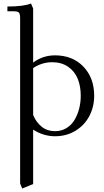

<svg xmlns="http://www.w3.org/2000/svg" viewBox="-20 -766 592 1089"><path d="M22 -702.1V-729Q113.8 -729 155.8 -746.1L168 -717.8V-411.1Q223.1 -452.1 292 -452.1Q391.6 -452.1 452.9 -388.2Q514.2 -324.2 514.2 -223.1Q514.2 -160.2 486.8 -107.9Q459.5 -55.7 408.2 -24.4Q356.9 6.8 292 6.8Q226.6 6.8 168 -30.8V277.8L106 303.2L94.2 274.9V-662.1Q94.2 -687 87.2 -694.6Q80.1 -702.1 55.2 -702.1ZM168 -113.8Q185.5 -71.8 216.8 -46.9Q248 -22 292 -22Q328.1 -22 356.7 -39.3Q385.3 -56.6 402.6 -85.7Q419.9 -114.7 429 -149.9Q438 -185.1 438 -223.1Q438 -276.9 420.9 -319.1Q403.8 -361.3 366.5 -387.2Q329.1 -413.1 275.9 -413.1Q218.3 -413.1 168 -379.9Z"/></svg>

Font: Dihjauti
Style: Regular
Weight: 400
Designer: T. Christopher White
Version: Version 3.0.0